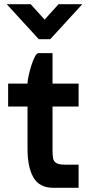

<svg xmlns="http://www.w3.org/2000/svg" viewBox="-20 -901 426 921"><path d="M166 -713 12 -881H127L194 -807L261 -881H375L221 -713ZM19 -500H112Q112 -513 117 -536.5Q122 -560 130 -585.5Q138 -611 147 -628.5Q156 -646 165 -646H232V-500H357V-390H232V-179Q232 -158 234.5 -142.5Q237 -127 250 -119Q263 -111 294 -111H357V0H237Q169 0 140.5 -49.5Q112 -99 112 -187V-390H19Z"/></svg>

Font: Haskoy Bold
Style: Regular
Weight: 700
Designer: Ertekin Erdin
Foundry: Ertekin Erdin
Version: Version 1.500; ttfautohint (v1.8.3)